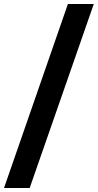

<svg xmlns="http://www.w3.org/2000/svg" viewBox="-51 -832 491 964"><path d="M-30.8 111.8 290 -812H419.9L98.1 111.8Z"/></svg>

Font: Montserrat Semi Bold
Style: Regular
Weight: 600
Designer: Julieta Ulanovsky
Foundry: Julieta Ulanovsky
Version: Version 3.001;PS 003.001;hotconv 1.0.70;makeotf.lib2.5.58329